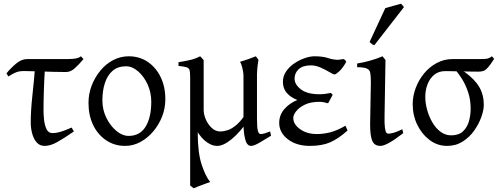

<svg xmlns="http://www.w3.org/2000/svg" viewBox="-20 -773 2689 1037"><path d="M431 -454Q405 -423 383 -403.5Q361 -384 336 -384Q310 -384 269.5 -385Q229 -386 189.5 -387.5Q150 -389 124 -389H104Q84 -389 67 -382.5Q50 -376 25 -360L15 -377Q38 -405 67 -429.5Q96 -454 127 -454Q188 -454 247 -454Q306 -454 346 -454Q370 -454 388 -457Q406 -460 417 -469ZM379 -63Q324 -25 288 -5Q252 15 221 15Q194 15 177.5 -4.5Q161 -24 153.5 -53Q146 -82 146 -111Q146 -176 155 -257.5Q164 -339 171 -430L224 -427Q219 -349 217 -286.5Q215 -224 215 -176Q215 -154 218 -126Q221 -98 231 -76Q241 -54 264 -54Q282 -54 305 -60.5Q328 -67 367 -84Z M656 15Q598 15 553 -15.5Q508 -46 483 -98Q458 -150 458 -217Q458 -266 475 -310.5Q492 -355 522 -391.5Q552 -428 591.5 -448.5Q631 -469 675 -469Q734 -469 778.5 -438.5Q823 -408 848 -356Q873 -304 873 -237Q873 -188 855.5 -143.5Q838 -99 807.5 -63Q777 -27 738 -6Q699 15 656 15ZM661 -415Q616 -415 588 -390.5Q560 -366 546.5 -324.5Q533 -283 533 -231Q533 -180 554.5 -136.5Q576 -93 608.5 -66Q641 -39 675 -39Q736 -39 766.5 -89Q797 -139 797 -223Q797 -274 777 -317.5Q757 -361 725.5 -388Q694 -415 661 -415Z M1444 -40Q1415 -22 1383.5 -3.5Q1352 15 1336 15Q1313 15 1304 -22Q1295 -59 1295 -105Q1295 -110 1295 -136Q1295 -162 1295 -198.5Q1295 -235 1295 -272Q1295 -309 1295 -334.5Q1295 -360 1295 -365Q1295 -381 1289 -406Q1283 -431 1276 -439Q1320 -452 1362 -469L1376 -450Q1374 -438 1371.5 -419.5Q1369 -401 1368 -371Q1368 -367 1368 -343.5Q1368 -320 1368 -287Q1368 -254 1368 -220.5Q1368 -187 1368 -162Q1368 -137 1368 -131Q1368 -86 1372.5 -67.5Q1377 -49 1388 -49Q1398 -49 1410.5 -53Q1423 -57 1439 -63ZM1325 -129Q1277 -59 1232 -22Q1187 15 1153 15Q1119 15 1085 -14.5Q1051 -44 1029 -96Q1007 -148 1007 -216Q1007 -220 1007 -241Q1007 -262 1007 -288Q1007 -314 1007 -334.5Q1007 -355 1007 -357Q1007 -383 1004 -394Q1001 -405 988 -409.5Q975 -414 944 -417V-437Q982 -443 1009 -449.5Q1036 -456 1061 -469Q1062 -469 1069 -461Q1076 -453 1080 -448Q1080 -447 1080 -427.5Q1080 -408 1080 -378.5Q1080 -349 1080 -315Q1080 -281 1080 -251Q1080 -221 1080 -201Q1080 -181 1080 -179Q1080 -156 1091 -129.5Q1102 -103 1122.5 -83Q1143 -63 1170 -63Q1189 -63 1211.5 -70.5Q1234 -78 1260 -101Q1286 -124 1317 -173ZM1048 -57Q1048 52 1069 115.5Q1090 179 1115 210Q1105 213 1087 220Q1069 227 1051.5 233.5Q1034 240 1026 244L1007 229Q1007 227 1007 198.5Q1007 170 1007 125Q1007 80 1007 26.5Q1007 -27 1007 -81.5Q1007 -136 1007 -183Q1007 -230 1007 -261.5Q1007 -293 1007 -301Q1007 -301 1016 -287Q1025 -273 1035.5 -255Q1046 -237 1048 -225Q1048 -194 1048 -170.5Q1048 -147 1048 -121Q1048 -95 1048 -57Z M1787 -371Q1780 -371 1759.5 -383.5Q1739 -396 1712 -408Q1685 -420 1659 -420Q1616 -420 1593.5 -399.5Q1571 -379 1571 -348Q1571 -317 1605 -290.5Q1639 -264 1706 -264Q1734 -264 1767 -271L1777 -261L1752 -215Q1738 -219 1727.5 -221Q1717 -223 1705 -223Q1658 -223 1627 -208Q1596 -193 1580 -172.5Q1564 -152 1564 -136Q1564 -102 1600.5 -75.5Q1637 -49 1692 -49Q1726 -49 1762.5 -58Q1799 -67 1846 -94L1857 -68Q1808 -24 1763.5 -4.5Q1719 15 1654 15Q1581 15 1534.5 -21Q1488 -57 1488 -109Q1488 -152 1516 -184Q1544 -216 1586 -233Q1550 -247 1529 -271Q1508 -295 1508 -331Q1508 -362 1525.5 -387.5Q1543 -413 1570 -431Q1597 -449 1626 -459Q1655 -469 1679 -469Q1723 -469 1751.5 -459.5Q1780 -450 1807 -450Q1809 -450 1820.5 -452Q1832 -454 1835 -454Q1841 -452 1844.5 -448Q1848 -444 1850 -439Q1832 -406 1813 -388.5Q1794 -371 1787 -371Z M2158 -54Q2113 -19 2082.5 -2Q2052 15 2035 15Q2002 15 1990.5 -12.5Q1979 -40 1979 -100L1983 -327Q1983 -361 1980 -378.5Q1977 -396 1961 -403Q1945 -410 1909 -410V-430Q1941 -435 1977.5 -445Q2014 -455 2046 -469L2062 -449L2057 -148Q2056 -104 2059 -83Q2062 -62 2066.5 -56.5Q2071 -51 2078 -51Q2086 -51 2104.5 -55.5Q2123 -60 2153 -75ZM2002 -529Q1994 -531 1989 -534.5Q1984 -538 1976 -546L2061 -729Q2077 -734 2102.5 -741Q2128 -748 2146 -753L2162 -735Z M2386 -389Q2349 -389 2325 -369Q2301 -349 2289 -317.5Q2277 -286 2277 -250Q2277 -215 2287.5 -178Q2298 -141 2316.5 -110Q2335 -79 2360.5 -60.5Q2386 -42 2417 -42Q2458 -42 2481 -64Q2504 -86 2513 -119Q2522 -152 2522 -186Q2522 -235 2508 -276Q2494 -317 2474.5 -348Q2455 -379 2438 -396Q2439 -396 2449 -394.5Q2459 -393 2471 -390.5Q2483 -388 2490 -384Q2544 -345 2568.5 -303Q2593 -261 2593 -207Q2593 -178 2579.5 -140.5Q2566 -103 2541 -67.5Q2516 -32 2479 -8.5Q2442 15 2395 15Q2342 15 2300 -17Q2258 -49 2233.5 -99.5Q2209 -150 2209 -210Q2209 -255 2225.5 -298.5Q2242 -342 2271 -377Q2300 -412 2339.5 -433Q2379 -454 2425 -454Q2467 -454 2500.5 -454Q2534 -454 2574 -454Q2594 -454 2603.5 -455Q2613 -456 2620 -459Q2627 -462 2637 -469L2649 -455Q2629 -424 2616.5 -409.5Q2604 -395 2592.5 -390.5Q2581 -386 2564 -386Q2546 -386 2520 -386.5Q2494 -387 2467.5 -387.5Q2441 -388 2419 -388.5Q2397 -389 2386 -389Z"/></svg>

Font: ChillKai
Style: Regular
Weight: 400
Designer: ChillType
Foundry: 寒蝉字型
Version: Version 2.000